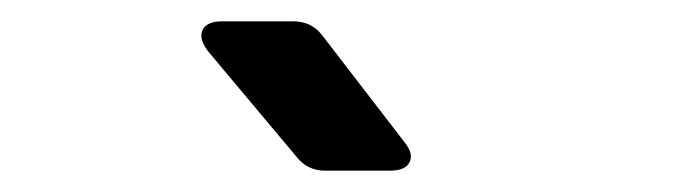

<svg xmlns="http://www.w3.org/2000/svg" viewBox="-20 -805 640 180"><path d="M285 -645Q268 -645 258 -658L175 -757Q166 -769 170 -777Q174 -785 188 -785H255Q272 -785 282 -772L359 -672Q368 -661 364 -653Q360 -645 346 -645Z"/></svg>

Font: Pitagon Sans Mono SemiBold
Style: Regular
Weight: 600
Monospace: yes
Designer: Travis Tran
Foundry: Pitagon
Version: Version 1.001; ttfautohint (v1.8.4.7-5d5b);gftools[0.9.26]